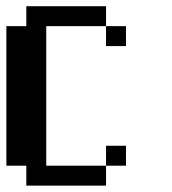

<svg xmlns="http://www.w3.org/2000/svg" viewBox="-20 -582 540 602"><path d="M312.5 -62.5H125V-500H312.5V-562.5H62.5V-500H0V-62.5H62.5V0H312.5ZM312.5 -437.5H375V-500H312.5ZM312.5 -62.5H375V-125H312.5Z"/></svg>

Font: Chicago Kare
Style: Regular
Weight: 400
Designer: Duane King
Version: Version 1.001;hotconv 1.0.109;makeotfexe 2.5.65596